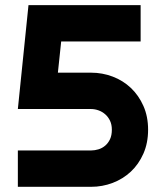

<svg xmlns="http://www.w3.org/2000/svg" viewBox="-20 -720 626 740"><path d="M550.8 -220.2Q550.8 -168.9 532.7 -127.9Q514.6 -86.9 484.4 -58.6Q454.1 -30.3 414.3 -15.1Q374.5 0 331.1 0H48.8V-140.1H331.1Q345.2 -140.1 359.6 -144.5Q374 -148.9 385.5 -158.7Q397 -168.5 404.1 -183.6Q411.1 -198.7 411.1 -220.2Q411.1 -239.7 404.1 -254.6Q397 -269.5 385.5 -279.5Q374 -289.6 359.6 -294.7Q345.2 -299.8 331.1 -299.8H48.8L89.8 -700.2H522V-560.1H215.8L203.1 -439.9H331.1Q374.5 -439.9 414.3 -424.8Q454.1 -409.7 484.4 -381.1Q514.6 -352.5 532.7 -311.8Q550.8 -271 550.8 -220.2Z"/></svg>

Font: Righteous
Style: Regular
Weight: 400
Version: Version 1.000